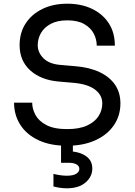

<svg xmlns="http://www.w3.org/2000/svg" viewBox="-20 -770 729 1038"><path d="M343 18Q252 18 188 -12Q124 -42 90 -95Q56 -148 56 -215H154Q154 -182 171.5 -149Q189 -116 230.5 -94Q272 -72 343 -72Q409 -72 451 -91.5Q493 -111 513 -142.5Q533 -174 533 -211Q533 -256 494 -285.5Q455 -315 380 -322L299 -329Q202 -337 144 -389Q86 -441 86 -526Q86 -593 118.5 -643Q151 -693 209 -721.5Q267 -750 344 -750Q420 -750 478 -722Q536 -694 568.5 -643.5Q601 -593 601 -523H503Q503 -558 486.5 -589Q470 -620 435 -640Q400 -660 344 -660Q290 -660 254.5 -641Q219 -622 201.5 -591.5Q184 -561 184 -526Q184 -486 215 -455Q246 -424 307 -419L388 -412Q463 -406 517.5 -380.5Q572 -355 601.5 -312.5Q631 -270 631 -211Q631 -144 595 -92Q559 -40 494 -11Q429 18 343 18ZM341 248Q322 248 302.5 245Q283 242 269 238V170Q284 174 304 177Q324 180 341 180Q375 180 392 169.5Q409 159 409 143Q409 128 394 119Q379 110 350 110H310V-10H374V85L330 48H346Q405 48 442 72Q479 96 479 141Q479 185 442.5 216.5Q406 248 341 248Z"/></svg>

Font: Sora Variable
Style: Regular
Weight: 400
Designer: Jonathan Barnbrook, Julián Moncada
Foundry: Barnbrook Fonts
Version: Version 2.000